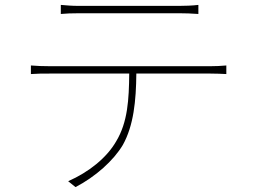

<svg xmlns="http://www.w3.org/2000/svg" viewBox="-20 -733 1040 783"><path d="M228 -713V-676C249 -678 272 -679 304 -679H710C733 -679 764 -678 789 -676V-713C765 -710 733 -709 710 -709H302C271 -709 253 -711 228 -713ZM106 -466V-431C133 -433 153 -433 184 -433H507C506 -328 501 -235 454 -157C415 -89 342 -31 258 6L288 30C369 -12 443 -78 481 -142C525 -221 535 -322 536 -433H838C859 -433 884 -432 903 -431V-466C881 -464 859 -463 838 -463H184C153 -463 131 -464 106 -466Z"/></svg>

Font: Source Han Sans JP ExtraLight
Style: Regular
Weight: 250
Designer: Ryoko NISHIZUKA 西塚涼子 (kana, bopomofo & ideographs); Paul D. Hunt (Latin, Greek & Cyrillic); Sandoll Communications 산돌커뮤니
Foundry: Adobe
Version: Version 2.001;hotconv 1.0.107;makeotfexe 2.5.65593